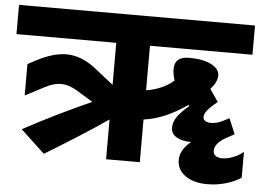

<svg xmlns="http://www.w3.org/2000/svg" viewBox="-61 -714 1152 851"><g transform="rotate(5 515.0 -288.5)"><path d="M1040 -518H584V-320Q619 -325 651.5 -339.5Q684 -354 706 -374Q697 -404 697 -424Q697 -480 762 -480Q823 -480 860 -461.5Q897 -443 897 -412Q897 -384 867 -351L905 -296Q874 -271 861 -254.5Q848 -238 848 -224Q848 -213 857.5 -207Q867 -201 883 -201Q910 -201 938 -216L963 -229L992 -160L957 -141Q906 -113 906 -79Q906 -65 916.5 -57Q927 -49 946 -49Q969 -49 995.5 -59.5Q1022 -70 1040 -86V29Q1014 47 974 59Q934 71 890 71Q829 71 792 44.5Q755 18 755 -25Q755 -71 803 -109Q762 -109 737.5 -123.5Q713 -138 713 -165Q713 -190 729.5 -214Q746 -238 781 -267L777 -272Q678 -202 584 -190V0H434V-177Q319 -98 157 0L50 -100Q196 -179 351 -248L279 -292Q241 -315 206 -315Q174 -315 136 -295L50 -250V-390L86 -409Q160 -448 219 -448Q285 -448 349 -398L434 -331V-518H-10V-648H1040Z"/></g></svg>

Font: Madhuban Bold
Style: Regular
Weight: 700
Designer: jaikishan Patel
Foundry: MagicType
Version: Version 1.000